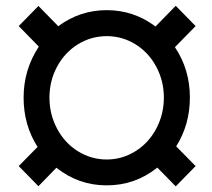

<svg xmlns="http://www.w3.org/2000/svg" viewBox="-20 -638 742 671"><path d="M529.8 -52.2 594.2 13.2 663.6 -57.6 595.7 -126.5Q643.6 -202.6 643.6 -296.9Q643.6 -395.5 591.3 -473.1L663.6 -546.9L594.2 -617.7L523.4 -545.4Q447.8 -602.5 353 -602.5Q259.3 -602.5 183.6 -546.4L114.3 -617.2L45.4 -546.9L115.7 -475.1Q62.5 -394.5 62.5 -296.9Q62.5 -200.7 111.3 -124.5L45.4 -57.6L114.3 12.7L177.2 -51.8Q254.4 9.8 353 9.8Q452.1 9.8 529.8 -52.2ZM152.8 -296.9Q152.8 -355 179.4 -404.8Q206.1 -454.6 252.4 -483.2Q298.8 -511.7 353 -511.7Q407.2 -511.7 453.4 -483.2Q499.5 -454.6 526.1 -404.8Q552.7 -355 552.7 -296.9Q552.7 -238.8 526.1 -188.5Q499.5 -138.2 453.1 -109.4Q406.7 -80.6 353 -80.6Q299.3 -80.6 252.9 -109.1Q206.5 -137.7 179.7 -188Q152.8 -238.3 152.8 -296.9Z"/></svg>

Font: FAU Chimera Medium
Style: Regular
Weight: 500
Version: Version 1.002;hotconv 1.0.117;makeotfexe 2.5.65602